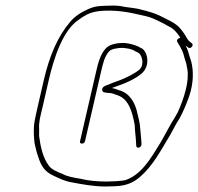

<svg xmlns="http://www.w3.org/2000/svg" viewBox="-20 -678 721 698"><path d="M635.9 -541C627.7 -539.1 620.9 -533.3 624.4 -526C631 -515.2 642 -496.8 646.5 -483L651.4 -465L657.2 -447C658.5 -441 659.8 -433.8 661.2 -425.5C668.8 -380.8 647.6 -316.9 626.3 -270L616.2 -252C600.3 -228.5 577.6 -182.6 562.5 -158C529.1 -103.8 495 -43 435.3 -23C423 -19.8 382.2 -18 368.2 -18C335.1 -18 300 -21 273.5 -28C249.1 -31.9 223.9 -36.2 206.6 -46C188.6 -53.2 165.6 -62.3 156.8 -77C136.3 -103.7 127.4 -144.3 122.2 -183L122.3 -209C120.8 -235.8 125.6 -249.6 135 -290L157.3 -387C176.2 -468.6 208.8 -568.3 265.9 -606C294.7 -627.2 315.2 -637.1 358.5 -639C420.5 -641.7 464.9 -629.4 510.9 -619C536.6 -613.2 552.8 -602.5 573.9 -593L591.6 -583C610.7 -574.6 622.9 -560.2 633.6 -544C634 -542.7 634.7 -541.7 635.9 -541ZM655.2 -512C655.7 -511.3 656.3 -511 657 -511L664.6 -505C672.4 -498.3 685.8 -513.4 678.1 -520L670.4 -526C666.5 -529.3 663.1 -533.3 660.2 -538C653.8 -550.3 644 -564.5 634.4 -575.5C620.3 -591.6 605.7 -598.3 584.6 -609L564.9 -619C544.3 -629.5 520 -636.5 493.5 -643C471.8 -649.6 441 -650.5 417.5 -656C399.4 -658.3 387.4 -658.1 361.7 -657C332.4 -655.8 323.7 -654.4 303.1 -646C276.8 -634.2 252.5 -620.2 233.8 -597C188.8 -543.8 159.2 -472.8 139.3 -387L117 -290C111.3 -265.3 107.5 -247.7 105.7 -237C100.8 -208.3 103.1 -181.1 105.5 -158C110.4 -139.6 110.9 -129.6 118.9 -108C129.8 -73.4 142.9 -53.8 175 -39C195.4 -29.6 214.7 -19.3 241.5 -15C277.7 -8.1 319.6 0 364.5 0C371.5 0 383.1 -0.3 399.2 -1C439.7 -2.7 465.6 -14.3 490.3 -36C537.1 -77 565.3 -132.4 599.6 -189C613.8 -214 618.7 -226.7 631.8 -246C645.5 -270.4 657 -298 667.7 -328C684.4 -376.8 683.8 -422.6 675 -455L669.2 -473C665.1 -488.1 662.1 -498.1 655.2 -512ZM278 -156C284 -156 287.7 -159 289.1 -165L347.3 -417C354.2 -446.9 359.8 -472.5 376.4 -491C384.2 -500.5 409.1 -504 425.4 -504C443.7 -502.3 460.3 -500.1 470.6 -492L483.2 -486C495.8 -478.9 506.5 -443.8 487.1 -425C468.2 -409.6 441.3 -396.8 417.3 -387C403 -381.1 388 -377.2 375.7 -371C366.6 -367.9 351 -363.6 351.3 -352C351.5 -340.6 363.4 -341.3 376.5 -340C388.9 -340 394.6 -335.5 403.9 -333C450.3 -318.8 460.9 -268.7 469.7 -224C470.2 -200.7 473.7 -182.4 474.7 -159L475.2 -148C476.4 -136.1 494.2 -140.9 494.3 -153L493.9 -164C493.1 -182.1 490.7 -195 489.6 -212.5C488.2 -234.3 484 -246 479.4 -266C472.1 -303 452 -339.6 412.8 -350C404.8 -352.4 396.6 -356.5 386.7 -358C389.6 -359.3 393.3 -360.7 397.6 -362C431.6 -373.4 471.6 -389.8 497.4 -413C526.6 -441.4 516.7 -488.7 495.9 -502C491 -504 486.6 -506.3 482.5 -509C467.2 -515.3 452.1 -520.2 430.5 -522C405.4 -522 377.1 -517.2 363.7 -501C345.2 -480.5 337.1 -451 329.3 -417L271.1 -165C269.7 -159 272 -156 278 -156Z"/></svg>

Font: HoneyBee
Style: BLnIt
Weight: 100
Foundry: Cannot Into Space Fonts
Version: Version 0.89